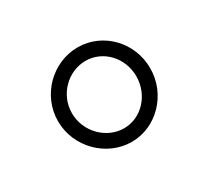

<svg xmlns="http://www.w3.org/2000/svg" viewBox="-67 -851 474 442"><g transform="rotate(-30 169.5 -630.5)"><path d="M51 -631C51 -562 108 -505 175 -505C241 -505 296 -562 296 -631C296 -700 242 -756 175 -756C108 -756 51 -700 51 -631ZM88 -631C88 -681 129 -720 175 -720C222 -720 259 -680 259 -631C259 -582 222 -541 175 -541C129 -541 88 -581 88 -631Z"/></g></svg>

Font: Charger Sport
Style: ExLitExt
Weight: 200
Designer: Jasper
Foundry: Cannot Into Space Fonts
Version: Version 1.1